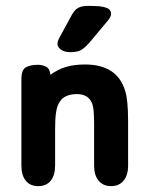

<svg xmlns="http://www.w3.org/2000/svg" viewBox="-20 -625 506 655"><path d="M152 -370Q150 -391 137 -397.5Q124 -404 110 -404Q84 -404 68.5 -395.5Q53 -387 53 -355V-60Q53 -27 68 -8.5Q83 10 110 10Q138 10 153 -8.5Q168 -27 168 -60V-186Q168 -221 171.5 -243Q175 -265 184 -278Q192 -291 207 -297.5Q222 -304 242 -304Q280 -304 293 -275Q298 -264 299.5 -245.5Q301 -227 301 -200V-60Q301 -27 316.5 -8.5Q332 10 359 10Q386 10 401.5 -8.5Q417 -27 417 -60V-209Q417 -248 414.5 -273.5Q412 -299 407 -315Q380 -405 270 -405Q233 -405 206 -397Q179 -389 152 -370ZM359 -577Q359 -586 353.5 -592Q348 -598 332 -601.5Q316 -605 283 -605Q257 -605 244.5 -597Q232 -589 220 -565L183 -497Q176 -484 176 -475Q176 -465 187.5 -456Q199 -447 220 -447Q243 -447 256 -454Q269 -461 288 -483L349 -556Q359 -569 359 -577Z"/></svg>

Font: Beiruti
Style: Bold
Weight: 700
Designer: Arlette Boutros
Foundry: Boutros
Version: Version 1.41